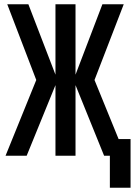

<svg xmlns="http://www.w3.org/2000/svg" viewBox="-20 -730 640 900"><path d="M6 0 150 -355 14 -710H113L240 -380V-710H334V-380L460 -710H560L423 -355L536 -78H592V150H495V0H468L334 -331V0H240V-331L105 0Z"/></svg>

Font: Geist Mono Medium
Style: Regular
Weight: 500
Monospace: yes
Designer: Basement.studio, Andrés Briganti, Mateo Zaragoza
Foundry: Basement.studio, Vercel, Andrés Briganti, Guido Ferreyra, Mateo Zaragoza
Version: Version 1.500; ttfautohint (v1.8.4.7-5d5b)